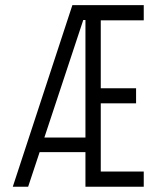

<svg xmlns="http://www.w3.org/2000/svg" viewBox="-20 -713 626 733"><path d="M28.8 0 256.3 -693.4H528.8V-635.3H364.7V-376H499.5V-318.4H364.7V-58.1H528.8V0H306.2V-132.3H131.3L87.4 0ZM297.9 -636.7 149.4 -188H306.2V-636.7Z"/></svg>

Font: Caskaydia Cove Light
Style: Regular
Weight: 300
Monospace: yes
Designer: Aaron Bell
Foundry: Saja Typeworks
Version: Version 4.300; ttfautohint (v1.8.3)